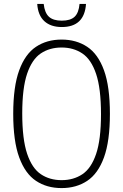

<svg xmlns="http://www.w3.org/2000/svg" viewBox="-20 -951 628 980"><path d="M294.5 9Q219 9 163.8 -27.8Q108.5 -64.5 78 -147.8Q47.5 -231 47.5 -370Q47.5 -509 78 -592.2Q108.5 -675.5 163.8 -712.2Q219 -749 294.5 -749Q369.5 -749 425 -712.2Q480.5 -675.5 510.8 -592.2Q541 -509 541 -370Q541 -231 510.8 -147.8Q480.5 -64.5 425 -27.8Q369.5 9 294.5 9ZM294.5 -31.5Q355 -31.5 400.2 -61.5Q445.5 -91.5 470.5 -165Q495.5 -238.5 495.5 -368Q495.5 -499.5 470.5 -573.8Q445.5 -648 400.2 -678.2Q355 -708.5 294.5 -708.5Q233.5 -708.5 188.5 -678.5Q143.5 -648.5 118.5 -575Q93.5 -501.5 93.5 -372Q93.5 -240.5 118.5 -166.2Q143.5 -92 188.5 -61.8Q233.5 -31.5 294.5 -31.5ZM295.5 -813Q239 -813 206.5 -842.8Q174 -872.5 170 -931H203Q208 -885.5 229.8 -865.5Q251.5 -845.5 295.5 -845.5Q339.5 -845.5 360.8 -865.5Q382 -885.5 386 -931H419Q411 -813 295.5 -813Z"/></svg>

Font: Encode Sans Condensed ExtraLight
Style: Regular
Weight: 200
Width: 3
Designer: Multiple Designers
Foundry: Impallari Type
Version: Version 3.000; ttfautohint (v1.8.3) -l 8 -r 50 -G 200 -x 14 